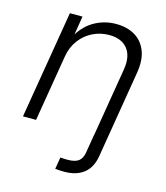

<svg xmlns="http://www.w3.org/2000/svg" viewBox="-112 -633 802 926"><g transform="rotate(15 289.0 -170.5)"><path d="M250 204.1 259.8 145Q268.1 146 279.3 146.2Q290.5 146.5 296.4 146.5Q333 146.5 350.8 133.1Q368.7 119.6 373.5 88.9L388.2 0H454.1L439 91.3Q429.2 148.9 392.3 177.7Q355.5 206.5 295.4 206.5Q282.7 206.5 270.3 205.8Q257.8 205.1 250 204.1ZM154.8 -332 99.6 0H34.2L124 -539.1H187L166.5 -413.1L154.3 -415Q188.5 -484.4 240.5 -515.6Q292.5 -546.9 353.5 -546.9Q409.7 -546.9 448.7 -523.2Q487.8 -499.5 504.9 -454.6Q522 -409.7 511.2 -345.2L454.1 0H388.7L445.8 -344.2Q457 -412.1 427 -449.5Q397 -486.8 335.4 -486.8Q292 -486.8 253.9 -468.3Q215.8 -449.7 189.5 -415Q163.1 -380.4 154.8 -332Z"/></g></svg>

Font: Inter 18pt Light
Style: Italic
Weight: 300
Italic angle: -9.3988°
Designer: Rasmus Andersson
Foundry: rsms
Version: Version 4.001;git-66647c0bb